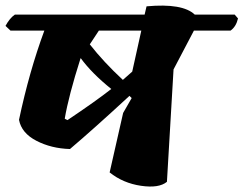

<svg xmlns="http://www.w3.org/2000/svg" viewBox="-42 -678 884 697"><path d="M810 -625 822 -611Q815 -581 795 -567H662L588 -426L564 -18Q535 6 470 -3.5Q405 -13 356 -52L405 -268L436 -322L428 -330Q297 -209 212 -137Q144 -139 90 -167Q36 -195 27 -243Q64 -418 119 -567H-4L-22 -584Q-7 -612 12 -625H483L490 -655Q621 -667 665 -625ZM193 -247 203 -242Q306 -311 362 -355Q291 -412 251 -467L250 -465Q207 -330 193 -247ZM438 -418 471 -567H317L284 -517Q334 -453 404 -388Q416 -398 438 -418Z"/></svg>

Font: Tillana
Style: Bold
Weight: 700
Designer: Lipi Raval (Devanagari, Latin), Jonny Pinhorn (Latin)
Foundry: Indian Type Foundry
Version: Version 2.002;PS 1.0;hotconv 1.0.79;makeotf.lib2.5.61930; tt